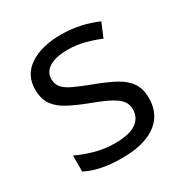

<svg xmlns="http://www.w3.org/2000/svg" viewBox="-134 -654 745 774"><g transform="rotate(-30 238.5 -267.5)"><path d="M431.6 -146.5Q431.6 -95.2 406 -60.3Q380.4 -25.4 332.8 -7.8Q285.2 9.8 219.2 9.8Q163.1 9.8 122.1 1Q81.1 -7.8 50.3 -23.9V-98.6Q83 -82.5 128.4 -69.3Q173.8 -56.2 221.2 -56.2Q290.5 -56.2 321.8 -78.6Q353 -101.1 353 -139.6Q353 -161.6 340.6 -178.5Q328.1 -195.3 298.8 -211.2Q269.5 -227.1 217.8 -246.1Q166.5 -265.6 129.2 -284.9Q91.8 -304.2 71.5 -332Q51.3 -359.9 51.3 -404.3Q51.3 -472.2 106.2 -508.5Q161.1 -544.9 250.5 -544.9Q298.8 -544.9 341.1 -535.4Q383.3 -525.9 419.9 -509.8L392.6 -444.8Q359.4 -459 321.8 -468.8Q284.2 -478.5 245.1 -478.5Q189 -478.5 158.9 -460Q128.9 -441.4 128.9 -409.2Q128.9 -384.3 142.8 -368.2Q156.7 -352.1 187.5 -337.9Q218.3 -323.7 268.6 -304.7Q318.8 -286.1 355.5 -266.4Q392.1 -246.6 411.9 -218.5Q431.6 -190.4 431.6 -146.5Z"/></g></svg>

Font: Wonky
Style: Regular
Weight: 400
Designer: Monotype Design Team
Foundry: Monotype Imaging Inc.
Version: Version 3.000